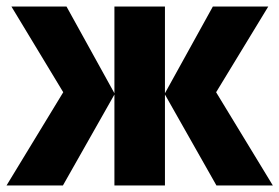

<svg xmlns="http://www.w3.org/2000/svg" viewBox="-21 -569 857 589"><path d="M802 -549 642 -286 816 0H643L485 -279V0H330V-279L172 0H-1L173 -286L14 -549H183L330 -283V-549H485V-283L632 -549Z"/></svg>

Font: Noto Sans Display SemiCondensed Extra
Style: Regular
Weight: 800
Width: 4
Designer: Monotype Design Team
Foundry: Monotype Imaging Inc.
Version: Version 1.900